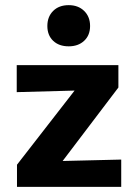

<svg xmlns="http://www.w3.org/2000/svg" viewBox="-20 -726 527 746"><path d="M46 -86 335 -458 378 -377 45 -368V-473H440V-386L157 -13L120 -98L451 -106V0H46ZM247 -546Q209 -546 186.5 -567.5Q164 -589 164 -625Q164 -661 186.5 -683.5Q209 -706 247 -706Q284 -706 307 -683.5Q330 -661 330 -625Q330 -589 307 -567.5Q284 -546 247 -546Z"/></svg>

Font: Ysabeau SC ExtraBold
Style: Regular
Weight: 800
Designer: Christian Thalmann (Catharsis Fonts)
Version: Version 2.001;gftools[0.9.30]; featfreeze: smcp